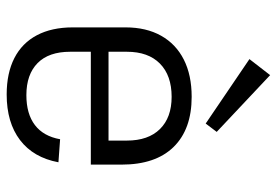

<svg xmlns="http://www.w3.org/2000/svg" viewBox="-147 -675 829 575"><g transform="rotate(90 267.5 -387.5)"><path d="M263 7Q199 7 154 -16Q109 -39 85.5 -83.5Q62 -128 62 -191V-349Q62 -411 87 -455.5Q112 -500 158.5 -523.5Q205 -547 270 -547Q367 -547 420 -493Q473 -439 473 -337V-245H121V-298H413L401 -271V-353Q401 -417 366.5 -452Q332 -487 270 -487Q206 -487 170.5 -452Q135 -417 135 -353V-183Q135 -119 169 -85.5Q203 -52 265 -52Q321 -52 354.5 -77.5Q388 -103 397 -153L466 -148Q452 -73 399.5 -33Q347 7 263 7ZM375 -622 350 -589 157 -720 205 -782Z"/></g></svg>

Font: Pathway Extreme SemiCondensed Light
Style: Regular
Weight: 300
Width: 4
Version: Version 1.001;gftools[0.9.26]